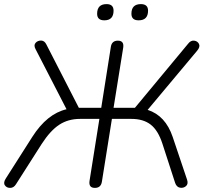

<svg xmlns="http://www.w3.org/2000/svg" viewBox="-27 -909 995 935"><path d="M435 6Q404 6 409 -28L457 -330H363Q305 -330 261.5 -301.5Q218 -273 176 -208L51 -12Q40 6 22.5 6Q5 6 -3.5 -7Q-12 -20 2 -41L130 -242Q202 -355 297 -377L146 -670Q136 -689 146.5 -700.5Q157 -712 173.5 -711.5Q190 -711 199 -692L357 -384H466L513 -682Q518 -711 547 -711Q578 -711 573 -677L526 -384H630L889 -696Q902 -713 918.5 -711Q935 -709 942 -695Q949 -681 933 -662L692 -374Q779 -346 814 -242L884 -34Q891 -13 878.5 -2.5Q866 8 849.5 5Q833 2 826 -18L764 -209Q743 -274 707 -302Q671 -330 613 -330H518L469 -23Q464 6 435 6ZM648 -810Q613 -810 613 -842Q613 -889 659 -889Q694 -889 694 -857Q694 -810 648 -810ZM481 -810Q446 -810 446 -842Q446 -889 492 -889Q526 -889 526 -857Q526 -810 481 -810Z"/></svg>

Font: Nunito Light
Style: Italic
Weight: 300
Italic angle: -9°
Designer: Vernon Adams
Foundry: Vernon Adams
Version: Version 3.601; ttfautohint (v1.8.2.53-6de2)